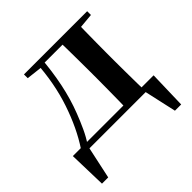

<svg xmlns="http://www.w3.org/2000/svg" viewBox="-184 -698 1044 1044"><g transform="rotate(-45 338.0 -176.0)"><path d="M563 0H95L115 -16L72 184H24L18 -34H639L633 184H585L540 -18ZM405 0Q407 -25 407.5 -67Q408 -109 408.5 -154.5Q409 -200 409 -235V-301Q409 -336 408.5 -381Q408 -426 407.5 -468.5Q407 -511 405 -536H547Q546 -511 545.5 -468.5Q545 -426 544.5 -381Q544 -336 544 -301V-235Q544 -200 544.5 -154.5Q545 -109 545.5 -67Q546 -25 547 0ZM144 -507V-536H246V-496H239ZM480 -496V-536H630V-507L510 -496ZM77 -31Q140 -126 183.5 -255Q227 -384 236 -536H272Q265 -441 246.5 -351Q228 -261 197 -182Q180 -138 161 -97Q142 -56 119 -22V-9ZM246 -502V-536H481V-502Z"/></g></svg>

Font: Noto Serif TC
Style: Bold
Weight: 700
Designer: Ryoko NISHIZUKA 西塚涼子 (kana & ideographs); Frank Grießhammer (Latin, Greek & Cyrillic); Wenlong ZHANG 张文龙 (bopomofo); San
Foundry: Adobe
Version: Version 2.002-H1;hotconv 1.1.0;makeotfexe 2.6.0